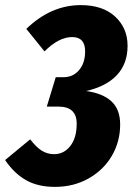

<svg xmlns="http://www.w3.org/2000/svg" viewBox="-70 -713 526 751"><path d="M429 -534Q429 -464 387.5 -419.5Q346 -375 267 -357Q332 -348 366 -316.5Q400 -285 400 -226Q400 -159 367.5 -103.5Q335 -48 276.5 -15Q218 18 145 18Q78 18 31.5 -8.5Q-15 -35 -50 -87L48 -168Q72 -137 93.5 -123.5Q115 -110 142 -110Q180 -110 205 -142Q230 -174 230 -229Q230 -296 159 -296H113L148 -411H178Q216 -411 239.5 -439Q263 -467 263 -512Q263 -568 212 -568Q160 -568 104 -512L33 -600Q129 -693 246 -693Q332 -693 380.5 -648Q429 -603 429 -534Z"/></svg>

Font: Fira Sans Extra Condensed ExtraBold
Style: Italic
Weight: 800
Width: 3
Italic angle: -8°
Designer: Carrois Corporate & Edenspiekermann AG
Foundry: Carrois Corporate GbR & Edenspiekermann AG
Version: Version 4.203